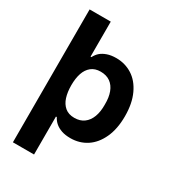

<svg xmlns="http://www.w3.org/2000/svg" viewBox="-214 -821 1019 1134"><g transform="rotate(30 295.0 -254.0)"><path d="M201.1 -707V-432.8L150.5 -259.5L201.1 -104V199.2H56.9V-707ZM338.2 -537.1Q398 -537.1 446.7 -506.4Q495.5 -475.7 524.4 -413.9Q553.3 -352.2 553.3 -264.8Q553.3 -178.5 524.9 -116.7Q496.6 -55 448 -23.2Q399.4 8.5 337.9 8.5Q303.1 8.5 277.6 -0.2Q252.2 -9 235.3 -23.4Q218.3 -37.7 206.8 -59.5H143.2V-468.3H206.8Q218.6 -490.9 234.9 -504.9Q251.2 -519 277.3 -528.1Q303.3 -537.1 338.2 -537.1ZM298.1 -421.6Q259.7 -421.6 234.8 -401.6Q210 -381.6 198.5 -347Q187 -312.5 187 -265.6Q187 -218.8 198.2 -183.6Q209.4 -148.4 234 -127.7Q258.6 -107 298.1 -107Q337 -107 363.4 -126.5Q389.8 -145.9 403.2 -181.4Q416.6 -216.9 415.7 -265.6Q416.6 -314 403.4 -349Q390.2 -384 363.8 -402.8Q337.4 -421.6 298.1 -421.6Z"/></g></svg>

Font: WEMIX Pretendard Variable
Style: Regular
Weight: 400
Designer: Base glyphs from Inter by Rasmus Andersson; Hangeul glyphs from Noto Sans CJK(Source Han Sans) by Jang Soo-young and Kan
Foundry: Kil Hyung-jin
Version: Version 1.000;Glyphs 3.2 (3208)